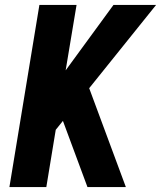

<svg xmlns="http://www.w3.org/2000/svg" viewBox="-20 -755 650 775"><path d="M18 0H167L205 -231L234 -267L333 0H488L340 -399L610 -735H438L245 -471L289 -735H139Z"/></svg>

Font: Iosevka Sparkle Heavy
Style: Italic
Weight: 900
Italic angle: -9°
Designer: Belleve Invis
Foundry: Belleve Invis
Version: Version 4.5.0; ttfautohint (v1.8.3)